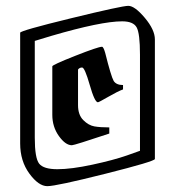

<svg xmlns="http://www.w3.org/2000/svg" viewBox="-20 -637 600 657"><path d="M247 -399V-277Q247 -244 265 -226Q283 -208 303 -204.5Q323 -201 354 -201V-180Q234 -140 226 -140Q204 -140 181.5 -171.5Q159 -203 159 -244V-410Q159 -415 237.5 -446Q316 -477 329 -477Q334 -477 340 -456Q360 -376 369 -360Q378 -346 401 -346V-331Q384 -325 351 -306Q318 -287 315 -287Q304 -287 287 -346.5Q270 -406 261 -406Q252 -406 247 -399ZM49 -146V-525Q49 -532 223 -574.5Q397 -617 419 -617Q441 -617 475.5 -576Q510 -535 510 -502V-93Q510 -85 341 -42.5Q172 0 142 0Q112 0 80.5 -43Q49 -86 49 -146ZM459 -450Q459 -523 447.5 -543.5Q436 -564 398 -564Q326 -564 155 -514L99 -497V-166Q99 -96 114 -77Q129 -58 176.5 -58Q224 -58 296 -73.5Q368 -89 414 -105L459 -121Z"/></svg>

Font: Pirata One
Style: Regular
Weight: 400
Designer: Rodrigo Fuenzalida, Nicolas Massi
Foundry: Rodrigo Fuenzalida, Nicolas Massi
Version: Version 1.001